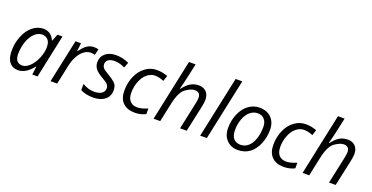

<svg xmlns="http://www.w3.org/2000/svg" viewBox="-29 -1491 4317 2231"><g transform="rotate(20 2129.5 -375.0)"><path d="M131.8 -168.9Q131.8 -58.1 222.2 -58.1Q266.6 -58.1 313.5 -103.3Q360.4 -148.4 389.6 -220.9Q418.9 -293.5 418.9 -355Q418.9 -416.5 391.6 -446.3Q364.3 -476.1 316.4 -476.1Q268.6 -476.1 225.1 -434.1Q181.6 -392.1 156.7 -320.3Q131.8 -248.5 131.8 -168.9ZM312 -544.9Q356.9 -544.9 392.1 -520.8Q427.2 -496.6 446.8 -451.2H452.1L484.9 -535.2H546.9L433.1 0H368.2L380.9 -102.1H377Q289.6 9.8 192.9 9.8Q125 9.8 86.4 -38.6Q47.9 -86.9 47.9 -179.7Q47.9 -272.5 82.5 -359.4Q117.2 -446.3 178.2 -495.6Q239.3 -544.9 312 -544.9Z M990.7 -538.1 973.1 -464.8Q947.3 -471.2 921.9 -471.2Q877.4 -471.2 838.6 -441.9Q799.8 -412.6 770.8 -360.6Q741.7 -308.6 728 -245.1L675.8 0H593.8L708 -535.2H775.9L765.1 -436H770Q805.2 -482.4 828.1 -502.7Q851.1 -522.9 876.2 -533.9Q901.4 -544.9 933.6 -544.9Q965.8 -544.9 990.7 -538.1Z M1028.8 -395Q1028.8 -462.4 1078.1 -503.7Q1127.4 -544.9 1209.5 -544.9Q1291.5 -544.9 1369.1 -508.8L1342.8 -441.9L1315.4 -454.1Q1266.1 -475.1 1214.4 -475.1Q1162.6 -475.1 1136.7 -453.9Q1110.8 -432.6 1110.8 -402.3Q1110.8 -372.1 1128.2 -352.5Q1145.5 -333 1198.7 -302.7Q1252 -272.5 1285.9 -241Q1319.8 -209.5 1319.8 -151.9Q1319.8 -75.7 1265.9 -33Q1211.9 9.8 1121.6 9.8Q1031.2 9.8 964.8 -23.9V-101.1Q1036.6 -58.1 1105 -58.1Q1173.3 -58.1 1204.6 -82.3Q1235.8 -106.4 1235.8 -139.6Q1235.8 -172.9 1218.8 -191.9Q1201.7 -210.9 1141.6 -245.1Q1081.5 -279.3 1055.2 -313.7Q1028.8 -348.1 1028.8 -395Z M1771 -90.8V-21Q1710.4 9.8 1636.2 9.8Q1541.5 9.8 1489.3 -42.5Q1437 -94.7 1437 -191.4Q1437 -288.1 1473.1 -370.4Q1509.3 -452.6 1573 -498.8Q1636.7 -544.9 1710 -544.9Q1783.2 -544.9 1847.2 -520L1824.2 -451.2Q1766.1 -476.1 1714.4 -476.1Q1662.6 -476.1 1617.4 -438.7Q1572.3 -401.4 1546.6 -334.7Q1521 -268.1 1521 -197.8Q1521 -127.4 1553.5 -92.8Q1585.9 -58.1 1641.1 -58.1Q1696.3 -58.1 1771 -90.8Z M2276.4 -403.8Q2276.4 -476.1 2204.6 -476.1Q2161.1 -476.1 2096.4 -430.9Q2031.7 -385.7 1999.5 -231L1950.2 0H1868.2L2029.3 -759.8H2111.3Q2102.5 -719.7 2081.8 -623.3Q2061 -526.9 2036.1 -432.1H2041.5Q2087.4 -492.2 2131.8 -518.1Q2176.3 -543.9 2232.9 -543.9Q2289.6 -543.9 2324.5 -508.8Q2359.4 -473.6 2359.4 -409.2Q2359.4 -378.9 2344.2 -306.6Q2329.1 -234.4 2277.3 0H2195.3L2267.6 -337.9Q2276.4 -383.8 2276.4 -403.8Z M2526.4 0H2444.3L2606.4 -759.8H2688.5Z M3099.6 -347.2Q3099.6 -403.3 3069.1 -438.2Q3038.6 -473.1 2985.8 -473.1Q2933.1 -473.1 2890.9 -437Q2848.6 -400.9 2825.4 -336.7Q2802.2 -272.5 2802.2 -201.2Q2802.2 -129.9 2833 -95Q2863.8 -60.1 2918.5 -60.1Q2973.1 -60.1 3013.7 -95.7Q3054.2 -131.3 3076.9 -197Q3099.6 -262.7 3099.6 -347.2ZM2984.4 -542Q3077.1 -542 3130.9 -486.8Q3184.6 -431.6 3184.6 -337.9Q3184.6 -244.1 3149.4 -162.6Q3114.3 -81.1 3054.4 -36.6Q2994.6 7.8 2909.7 7.8Q2824.7 7.8 2771.5 -47.4Q2718.3 -102.5 2718.3 -196.8Q2718.3 -291 2753.9 -372.8Q2789.6 -454.6 2850.1 -498.3Q2910.6 -542 2984.4 -542Z M3613.3 -90.8V-21Q3552.7 9.8 3478.5 9.8Q3383.8 9.8 3331.5 -42.5Q3279.3 -94.7 3279.3 -191.4Q3279.3 -288.1 3315.4 -370.4Q3351.6 -452.6 3415.3 -498.8Q3479 -544.9 3552.2 -544.9Q3625.5 -544.9 3689.5 -520L3666.5 -451.2Q3608.4 -476.1 3556.6 -476.1Q3504.9 -476.1 3459.7 -438.7Q3414.6 -401.4 3388.9 -334.7Q3363.3 -268.1 3363.3 -197.8Q3363.3 -127.4 3395.8 -92.8Q3428.2 -58.1 3483.4 -58.1Q3538.6 -58.1 3613.3 -90.8Z M4118.7 -403.8Q4118.7 -476.1 4046.9 -476.1Q4003.4 -476.1 3938.7 -430.9Q3874 -385.7 3841.8 -231L3792.5 0H3710.4L3871.6 -759.8H3953.6Q3944.8 -719.7 3924.1 -623.3Q3903.3 -526.9 3878.4 -432.1H3883.8Q3929.7 -492.2 3974.1 -518.1Q4018.6 -543.9 4075.2 -543.9Q4131.8 -543.9 4166.7 -508.8Q4201.7 -473.6 4201.7 -409.2Q4201.7 -378.9 4186.5 -306.6Q4171.4 -234.4 4119.6 0H4037.6L4109.9 -337.9Q4118.7 -383.8 4118.7 -403.8Z"/></g></svg>

Font: OpenSans-Italic
Style: Italic
Weight: 400
Italic angle: -12°
Foundry: Ascender Corporation
Version: Version 1.10